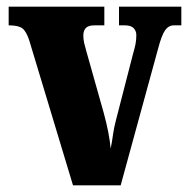

<svg xmlns="http://www.w3.org/2000/svg" viewBox="-20 -556 564 576"><path d="M68 -434Q59 -462 47 -471Q35 -480 6 -480V-536H293V-480H264Q245 -480 237.5 -472Q230 -464 230 -450Q230 -438 232.5 -427Q235 -416 238 -406L291 -218Q308 -156 312 -110Q316 -130 319 -152Q322 -174 328 -196L379 -394Q384 -411 386.5 -423.5Q389 -436 389 -451Q389 -463 381 -471.5Q373 -480 354 -480H337V-536H524V-480H502Q486 -480 475.5 -465.5Q465 -451 454 -409L342 0H199Z"/></svg>

Font: Noto Serif Thai ExtraCondensed Black
Style: Regular
Weight: 900
Width: 2
Designer: Monotype Design Team
Foundry: Monotype Imaging Inc.
Version: Version 2.002; ttfautohint (v1.8.4.7-5d5b)